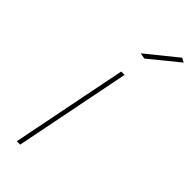

<svg xmlns="http://www.w3.org/2000/svg" viewBox="-243 -773 806 806"><g transform="rotate(45 160.5 -369.5)"><path d="M302 -739 321 -729 192 -624 166 -629ZM182 -517 79 0H59L162 -517Z"/></g></svg>

Font: TypoPRO Montserrat
Style: Italic
Weight: 250
Italic angle: -11.3°
Designer: Julieta Ulanovsky
Foundry: Julieta Ulanovsky
Version: Version 6.001